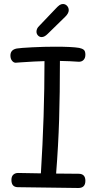

<svg xmlns="http://www.w3.org/2000/svg" viewBox="-20 -942 478 958"><path d="M406 -40Q406 -4 371 -4L68 -8Q37 -9 37 -44Q37 -62 46.5 -70.5Q56 -79 70 -79L184 -77Q202 -365 202 -637Q157 -636 85 -631L58 -629Q48 -629 40 -639Q32 -649 32 -665Q32 -694 64 -700Q82 -703 141 -706Q200 -709 256 -709Q340 -709 375 -703Q390 -700 398 -693.5Q406 -687 406 -669Q406 -652 396.5 -642.5Q387 -633 371 -634Q332 -637 279 -638Q279 -476 275 -345.5Q271 -215 260 -76L372 -75Q406 -75 406 -40ZM162 -784Q162 -800 176 -813L257 -898Q269 -911 277 -916.5Q285 -922 294 -922Q306 -922 314.5 -913Q323 -904 323 -891Q323 -876 306 -859L218 -773Q202 -757 188 -757Q177 -757 169.5 -765Q162 -773 162 -784Z"/></svg>

Font: Mali
Style: Regular
Weight: 400
Version: Version 1.000; ttfautohint (v1.6)